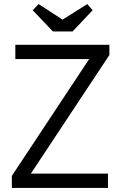

<svg xmlns="http://www.w3.org/2000/svg" viewBox="-20 -919 598 939"><path d="M38 -59 416 -630H55V-700H515V-650L131 -70H508V0H38ZM140 -869 169 -899 286 -823 407 -899 433 -869 335 -765H239Z"/></svg>

Font: Tilda Sans
Style: Regular
Weight: 400
Designer: ParaType Ltd
Foundry: ParaType Ltd
Version: Version 1.009